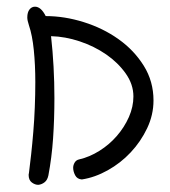

<svg xmlns="http://www.w3.org/2000/svg" viewBox="-20 -542 495 560"><path d="M64.5 -38.1Q67.4 -60.5 70.8 -91.3Q74.2 -122.1 77.1 -157.2Q80.1 -192.4 81.5 -229.5Q83 -266.6 83 -302.7Q83 -352.5 78.6 -396Q74.2 -439.5 64.5 -467.8Q59.6 -482.4 59.6 -491.2Q59.6 -505.9 65.9 -514.2Q72.3 -522.5 82 -522.5Q99.6 -522.5 113.3 -495.1Q168 -495.1 224.1 -477.5Q280.3 -460 325.7 -427.7Q371.1 -395.5 399.4 -350.1Q427.7 -304.7 427.7 -249Q427.7 -207 409.2 -168Q390.6 -128.9 361.3 -97.7Q332 -66.4 294.4 -45.4Q256.8 -24.4 218.8 -18.6Q205.1 -19.5 199.2 -30.8Q193.4 -42 193.4 -52.7Q193.4 -60.5 197.8 -67.9Q202.1 -75.2 210.9 -77.1Q241.2 -84 270 -102.1Q298.8 -120.1 320.8 -145.5Q342.8 -170.9 356 -200.7Q369.1 -230.5 369.1 -260.7Q369.1 -295.9 346.7 -327.6Q324.2 -359.4 289.6 -383.3Q254.9 -407.2 212.4 -421.4Q169.9 -435.5 128.9 -436.5Q133.8 -392.6 136.2 -347.7Q138.7 -302.7 138.7 -255.9Q138.7 -194.3 134.8 -138.2Q130.9 -82 121.1 -30.3Q118.2 -16.6 109.9 -10.3Q101.6 -3.9 91.8 -2.9Q82 -2.9 72.8 -9.8Q63.5 -16.6 63.5 -32.2Q63.5 -34.2 64 -35.2Q64.5 -36.1 64.5 -38.1Z"/></svg>

Font: Hi Melody
Style: Regular
Weight: 400
Designer: YoonDesign Inc.
Foundry: YoonDesign Inc.
Version: Version 3.00